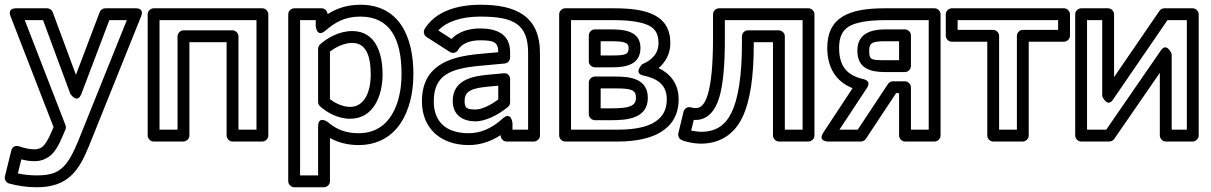

<svg xmlns="http://www.w3.org/2000/svg" viewBox="-55 -572 5111 810"><path d="M35 100.4C56.6 105.8 72.8 108 91 108C114.9 108 137.4 100.3 156 85.6C176.6 69.3 192.1 42.2 208 4.9L220.9 -25.1C223.6 -31.2 223.3 -39 221.3 -44L49.5 -487H126.6L241.6 -176.3C241.6 -176.3 271.2 -131 288.4 -176.1L406.3 -487H480L273.8 25.6C256.4 68.2 239.5 99.2 224.9 117.4C197.1 152.4 166.8 168 100 168C73.2 168 45.3 164.9 20.3 159.7ZM25.1 45.3C5.8 38.8 -4.7 52.5 -7.3 63L-34.3 172C-37.4 184.7 -29.7 198.5 -16.7 202.1C21.5 212.7 60.4 218 100 218C232.9 218 278.3 146.8 320.2 44.4L540.2 -502.7C555.3 -540.2 517 -537 517 -537H389C379 -537 369.3 -530.6 365.6 -520.9L265.3 -256.3L167.4 -520.7C163.9 -530.3 154.4 -537 144 -537H13C-27 -537 -10.3 -503 -10.3 -503L171 -35.5L162 -14.9C147.3 19.8 133.1 40 125 46.4C114.9 54.3 104.5 58 91 58C72.5 58 50.5 54 25.1 45.3Z M951 -25V-419C951 -434.1 936.7 -444 926 -444H719C703.9 -444 694 -429.7 694 -419V-25H618V-487H1027V-25ZM901 0C901 10.7 910.9 25 926 25H1052C1062.7 25 1077 15.1 1077 0V-512C1077 -522.7 1067.1 -537 1052 -537H593C582.3 -537 568 -527.1 568 -512V0C568 10.7 577.9 25 593 25H719C729.7 25 744 15.1 744 0V-394H901Z M1465 -502C1589.2 -502 1639 -409.7 1639 -260C1639 -156 1606.1 -76.1 1553 -38.4C1526.6 -19.6 1495.3 -10 1457 -10C1405.7 -10 1364 -25.5 1328.6 -56.7C1328.6 -56.7 1287 -87.4 1287 -38V168H1211V-487H1277V-462C1277 -462 1280.8 -410.9 1318.3 -443C1358.4 -477.4 1398.8 -502 1465 -502ZM1689 -260C1689 -418.1 1628.7 -552 1465 -552C1408 -552 1363.6 -535.6 1327.1 -512.2C1326 -525.4 1316.3 -537 1302 -537H1186C1175.3 -537 1161 -527.1 1161 -512V193C1161 203.7 1170.9 218 1186 218H1312C1322.7 218 1337 208.1 1337 193V10.3C1372 29.7 1413 40 1457 40C1619.5 40 1689 -101.3 1689 -260ZM1422 -71C1522.6 -71 1559 -171.2 1559 -258C1559 -343.7 1531.9 -441 1431 -441C1375.4 -441 1324.6 -411.3 1295.1 -384.5C1289.9 -379.7 1287 -372.3 1287 -366V-142C1287 -134.8 1290.5 -127.7 1295.3 -123.4C1322.4 -99 1369.1 -71 1422 -71ZM1422 -121C1391.6 -121 1359.4 -136.5 1337 -153.7V-354.4C1360.7 -373 1397.7 -391 1431 -391C1485.8 -391 1509 -342.3 1509 -258C1509 -176.8 1477.9 -121 1422 -121Z M1972 -502C2113.8 -502 2173 -469.1 2173 -348V-25H2107V-53C2107 -53 2101.9 -104.8 2065.2 -71.5C2018.7 -29.3 1971.6 -10 1922 -10C1827.4 -10 1775 -57.9 1775 -144C1775 -254.5 1842.9 -282.1 1966.4 -294.1L2074.3 -304.1C2087.3 -305.3 2097 -316.8 2097 -329V-352C2097 -431.9 2034.9 -452 1970 -452C1921 -452 1877.4 -437 1849.9 -407.7L1794.1 -443.5C1829.1 -480.9 1891 -502 1972 -502ZM1972 -552C1869.2 -552 1779.7 -521.1 1736.6 -449.9C1729.8 -438.7 1733.1 -423.3 1744.5 -416L1842.5 -353C1856.3 -344.1 1871.5 -350.5 1877.8 -361.8C1890.7 -384.8 1921.8 -402 1970 -402C2030.1 -402 2047 -393.4 2047 -351.8L1961.6 -343.9C1835.2 -331.6 1725 -292.4 1725 -144C1725 -29.1 1806 40 1922 40C1969.4 40 2014.3 25.9 2057 -2V0C2057 10.7 2066.9 25 2082 25H2198C2208.7 25 2223 15.1 2223 0V-348C2223 -503.2 2123.4 -552 1972 -552ZM1855 -146C1855 -84.4 1900.1 -60 1951 -60C1971.5 -60 1993.2 -66.1 2017.1 -76.6C2041.4 -87.3 2064.9 -102.1 2087.8 -120.6C2093.6 -125.3 2097 -132.7 2097 -140V-238C2097 -248.7 2090.2 -264.8 2069.7 -262.9L2005.7 -256.9C1937.3 -250.9 1855 -234.7 1855 -146ZM1951 -110C1913.5 -110 1905 -116.6 1905 -146C1905 -188.9 1936.2 -200.6 2010.3 -207.1L2047 -210.5V-152.2C2024.3 -135.1 1982.2 -110 1951 -110Z M2658.8 -253.5C2719 -240.8 2758 -213.9 2758 -153C2758 -111.3 2743.2 -82.5 2712.1 -60.4C2681 -38.4 2628.5 -25 2553 -25H2354V-487H2537C2609.9 -487 2659.9 -477.1 2686.2 -462.2C2710.7 -448.4 2723 -427.3 2723 -390C2723 -344 2692.3 -317.1 2654.2 -301C2654.2 -301 2616 -262.6 2658.8 -253.5ZM2537 -537H2329C2318.3 -537 2304 -527.1 2304 -512V0C2304 10.7 2313.9 25 2329 25H2553C2694.6 25 2808 -22.8 2808 -153C2808 -219.4 2772.3 -261.6 2723.4 -284.8C2751.1 -308.4 2773 -343.3 2773 -390C2773 -510.2 2670.7 -537 2537 -537ZM2528 -288C2583.4 -288 2647 -298.1 2647 -370C2647 -444.1 2571.2 -448 2523 -448H2454C2438.9 -448 2429 -433.7 2429 -423V-313C2429 -297.9 2443.3 -288 2454 -288ZM2528 -338H2479V-398H2523C2581.9 -398 2597 -391.5 2597 -370C2597 -343.9 2587.3 -338 2528 -338ZM2527 -65C2587.7 -65 2678 -71.1 2678 -159C2678 -240.5 2603.2 -249 2543 -249H2454C2438.9 -249 2429 -234.7 2429 -224V-90C2429 -74.9 2443.3 -65 2454 -65ZM2527 -115H2479V-199H2543C2609.6 -199 2628 -192.6 2628 -159C2628 -123.9 2597.6 -115 2527 -115Z M3075 -419 3075 -387C3075 -251.4 3059 -154.2 3031 -97C3003.8 -41.3 2963.3 -16 2902 -16C2892.6 -16 2873.2 -18.6 2860.9 -21.2L2871.8 -66.3C2876.3 -66 2877.1 -66 2880 -66C2930.2 -66 2962.4 -104.9 2978.9 -159.2C2995.6 -214.1 3003 -295.5 3003 -406V-487H3331V-25H3256V-419C3256 -434.1 3241.7 -444 3231 -444H3100C3085.8 -444 3075 -431.5 3075 -419ZM3125 -394H3206V0C3206 10.7 3215.9 25 3231 25H3356C3366.7 25 3381 15.1 3381 0V-512C3381 -522.7 3371.1 -537 3356 -537H2978C2967.3 -537 2953 -527.1 2953 -512V-406C2953 -297.9 2945 -219.6 2931.1 -173.8C2917 -127.4 2899.2 -116 2880 -116C2874.8 -116 2867.8 -116.9 2859.4 -119.2C2845.2 -122.9 2831.8 -113.9 2828.7 -100.9L2806.7 -9.9C2804.3 0.1 2809.2 13.6 2820.7 18.8C2840.8 27.9 2876.6 34 2902 34C2980.7 34 3041.2 -4 3076 -75C3109.9 -144.5 3125 -248 3125 -387Z M3486.4 -25 3601.9 -200.2C3601.9 -200.2 3625.1 -229.4 3586.6 -238.4C3516.4 -254.6 3485 -294.4 3485 -370C3485 -415.4 3498.6 -441.9 3523 -458.3C3548.2 -475.3 3599.5 -487 3677 -487H3863V-25H3788V-204C3788 -219.1 3773.7 -229 3763 -229H3712C3703.5 -229 3695.4 -224.3 3691.2 -217.8L3563.6 -25ZM3435 -370C3435 -288.5 3470.6 -228.1 3541.8 -200L3419.1 -13.8C3392.5 26.6 3440 25 3440 25H3577C3584.8 25 3593.2 20.9 3597.8 13.8L3725.4 -179H3738V0C3738 10.7 3747.9 25 3763 25H3888C3898.7 25 3913 15.1 3913 0V-512C3913 -522.7 3903.1 -537 3888 -537H3677C3531.8 -537 3435 -502.5 3435 -370ZM3679 -448C3620.8 -448 3562 -431.1 3562 -359C3562 -283.6 3615.1 -268 3679 -268H3763C3778.1 -268 3788 -282.3 3788 -293V-423C3788 -438.1 3773.7 -448 3763 -448ZM3679 -398H3738V-318H3679C3617.7 -318 3612 -320.1 3612 -359C3612 -390.3 3623.7 -398 3679 -398Z M4409 -446H4260C4244.9 -446 4235 -431.7 4235 -421V-25H4160V-421C4160 -436.1 4145.7 -446 4135 -446H3985V-487H4409ZM4434 -396C4444.7 -396 4459 -405.9 4459 -421V-512C4459 -522.7 4449.1 -537 4434 -537H3960C3949.3 -537 3935 -527.1 3935 -512V-421C3935 -410.3 3944.9 -396 3960 -396H4110V0C4110 10.7 4119.9 25 4135 25H4260C4270.7 25 4285 15.1 4285 0V-396Z M4611.9 -25H4531V-487H4595V-166C4595 -166 4616 -115.9 4640.6 -151.9L4870.2 -487H4952V-25H4888V-345C4888 -345 4867.2 -395.2 4842.4 -359.2ZM4625 25C4632.4 25 4640.8 21.1 4645.6 14.2L4838 -264.7V0C4838 10.7 4847.9 25 4863 25H4977C4987.7 25 5002 15.1 5002 0V-512C5002 -522.7 4992.1 -537 4977 -537H4857C4849.6 -537 4841.1 -533 4836.4 -526.1L4645 -246.7V-512C4645 -522.7 4635.1 -537 4620 -537H4506C4495.3 -537 4481 -527.1 4481 -512V0C4481 10.7 4490.9 25 4506 25Z"/></svg>

Font: Fog Sans
Style: Outline
Weight: 700
Foundry: Intel Corporation
Version: Version 1.00